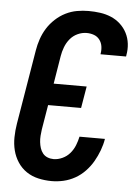

<svg xmlns="http://www.w3.org/2000/svg" viewBox="-53 -785 607 835"><g transform="rotate(5 250.0 -367.5)"><path d="M204 8Q174 8 145.5 1.5Q117 -5 94 -20.5Q71 -36 55.5 -59.5Q40 -83 33 -110.5Q26 -138 26.5 -168Q27 -198 32 -228L86 -552Q90 -577 98.5 -602Q107 -627 121 -649.5Q135 -672 155.5 -691Q176 -710 200 -722Q224 -734 249.5 -738.5Q275 -743 300 -743Q326 -743 351 -739.5Q376 -736 398.5 -726.5Q421 -717 439 -700.5Q457 -684 468 -662.5Q479 -641 482 -616Q485 -591 480 -565Q480 -564 480 -562.5Q480 -561 479 -560H368Q368 -560 368 -561Q368 -562 368 -562Q371 -579 368.5 -595Q366 -611 356.5 -623.5Q347 -636 332 -641.5Q317 -647 300 -647Q280 -647 260.5 -638Q241 -629 227.5 -612.5Q214 -596 206.5 -576Q199 -556 196 -537L176 -415H320L304 -320H160L142 -212Q140 -198 139 -184Q138 -170 139.5 -156.5Q141 -143 145 -130.5Q149 -118 157 -108Q165 -98 177.5 -93Q190 -88 204 -88Q223 -88 242.5 -97Q262 -106 275.5 -122Q289 -138 296.5 -157Q304 -176 308 -195H419Q415 -170 405.5 -144.5Q396 -119 382.5 -95.5Q369 -72 349.5 -51.5Q330 -31 306 -17.5Q282 -4 256 2Q230 8 204 8Z"/></g></svg>

Font: Iosevka SS04 Oblique
Style: Bold
Weight: 700
Italic angle: -9°
Monospace: yes
Designer: Belleve Invis
Foundry: Belleve Invis
Version: Version 19.0.0; ttfautohint (v1.8.4)